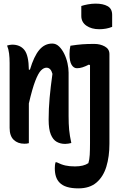

<svg xmlns="http://www.w3.org/2000/svg" viewBox="-20 -788 640 1058"><path d="M428 -755Q443 -760 464.5 -764Q486 -768 507 -768Q548 -768 573 -754Q598 -740 598 -706V-640Q566 -627 527 -627Q484 -627 456 -646.5Q428 -666 428 -700ZM139 1Q132 3 126 3.5Q120 4 114 4Q78 4 55.5 -17.5Q33 -39 33 -83V-441Q33 -469 30 -493.5Q27 -518 19 -537Q26 -539 33 -540.5Q40 -542 47 -542Q91 -542 114.5 -512.5Q138 -483 139 -404H145Q167 -478 196.5 -513Q226 -548 268 -548Q289 -548 305.5 -532Q322 -516 334 -491.5Q346 -467 352 -439.5Q358 -412 358 -388V-149Q358 -105 361 -73Q364 -41 373 0Q364 2 356 3.5Q348 5 339 5Q313 5 292.5 -6.5Q272 -18 260 -47Q248 -76 248 -129Q248 -189 253.5 -249.5Q259 -310 269 -381Q260 -415 236 -415Q221 -415 206 -400Q191 -385 174.5 -342.5Q158 -300 139 -218ZM500 -546Q532 -546 557.5 -532Q583 -518 583 -490V4Q583 75 566 130.5Q549 186 511.5 218Q474 250 412 250Q338 250 308 218Q282 192 282 139Q282 119 286 106H292Q318 119 340.5 124Q363 129 393 129Q441 129 467 111Q473 92 474.5 65Q476 38 476 0V-429L470 -432Q450 -422 434.5 -417Q419 -412 404 -412Q386 -412 374.5 -431Q363 -450 363 -490Q363 -516 368 -536Q407 -542 434 -544Q461 -546 500 -546Z"/></svg>

Font: Recursive Mn Csl St SmB
Style: Regular
Weight: 600
Monospace: yes
Version: Version 1.079;hotconv 1.0.112;makeotfexe 2.5.65598; ttfautoh